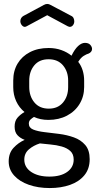

<svg xmlns="http://www.w3.org/2000/svg" viewBox="-20 -723 499 972"><path d="M232 229Q173 229 126 212.5Q79 196 51.5 165.5Q24 135 24 94Q24 52 48.5 25.5Q73 -1 105 -15Q83 -23 68.5 -38.5Q54 -54 54 -82Q54 -110 68 -126.5Q82 -143 104 -156Q77 -178 62 -210.5Q47 -243 47 -282V-315Q47 -364 69 -401Q91 -438 131.5 -459Q172 -480 226 -480Q261 -480 290.5 -469.5Q320 -459 342 -441Q358 -474 375.5 -490Q393 -506 410 -506Q428 -506 437 -496Q446 -486 446 -475Q446 -467 441 -461Q436 -455 429 -452Q418 -449 403.5 -440Q389 -431 376 -410Q391 -391 398.5 -366.5Q406 -342 406 -315V-282Q406 -235 383 -197Q360 -159 319 -137.5Q278 -116 225 -116Q184 -116 152 -131Q142 -125 134 -117.5Q126 -110 126 -97Q126 -76 148.5 -67Q171 -58 206 -54Q241 -50 280 -45Q319 -40 354 -27.5Q389 -15 411.5 11Q434 37 434 83Q434 132 407 164.5Q380 197 334.5 213Q289 229 232 229ZM230 171Q287 171 320 147.5Q353 124 353 85Q353 57 336 41.5Q319 26 292 18.5Q265 11 235.5 8.5Q206 6 182 3Q150 13 126.5 33Q103 53 103 85Q103 124 138 147.5Q173 171 230 171ZM227 -173Q273 -173 299 -204Q325 -235 325 -282V-315Q325 -361 299 -392Q273 -423 226 -423Q179 -423 153.5 -392Q128 -361 128 -315V-283Q128 -236 154 -204.5Q180 -173 227 -173ZM106 -587Q97 -587 90 -596Q83 -605 83 -616Q83 -624 87 -631Q91 -638 98 -642L202 -698Q211 -703 219 -703Q228 -703 236 -698L340 -643Q349 -639 352.5 -631Q356 -623 356 -615Q356 -604 349.5 -595.5Q343 -587 333 -587Q331 -587 328.5 -588Q326 -589 323 -590L219 -646L115 -590Q113 -589 110.5 -588Q108 -587 106 -587Z"/></svg>

Font: Dosis Medium
Style: Regular
Weight: 500
Designer: EdgarTolentino, PabloImpallari, IginoMarini
Foundry: EdgarTolentino, PabloImpallari, IginoMarini
Version: Version 3.001; ttfautohint (v1.8.2)